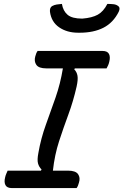

<svg xmlns="http://www.w3.org/2000/svg" viewBox="-20 -960 630 980"><path d="M371 0H41Q16 0 8 -15Q0 -30 6 -54Q8 -64 12 -73Q16 -82 19 -89H189L192 -95Q179 -108 174 -126Q169 -144 176 -180Q189 -254 214 -323Q239 -392 263.5 -462Q288 -532 301 -611H216Q178 -611 165.5 -629Q153 -647 160 -672Q164 -689 172 -700H503Q528 -700 536 -685Q544 -670 538 -646Q536 -636 532 -627Q528 -618 524 -611H362L359 -606Q372 -593 375.5 -573.5Q379 -554 371 -518Q354 -443 329 -375.5Q304 -308 281.5 -239Q259 -170 250 -89H327Q366 -89 378.5 -71Q391 -53 383 -28Q379 -11 371 0ZM528 -940Q545 -940 559 -938.5Q573 -937 582 -930Q596 -921 586 -900Q558 -844 508 -818.5Q458 -793 387 -793H379Q322 -793 282 -820.5Q242 -848 235 -900Q233 -921 246 -929Q257 -935 269.5 -937Q282 -939 296 -940Q302 -904 325 -884.5Q348 -865 400 -865Q450 -869 479 -885Q508 -901 528 -940Z"/></svg>

Font: Recursive Sn Csl St
Style: Italic
Weight: 400
Italic angle: -15°
Version: Version 1.079;hotconv 1.0.112;makeotfexe 2.5.65598; ttfautoh